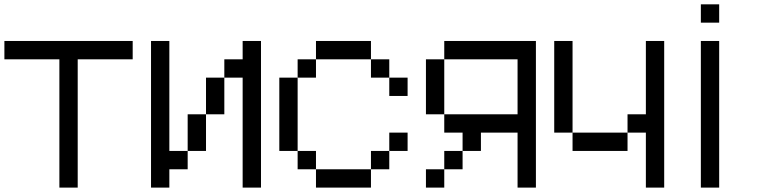

<svg xmlns="http://www.w3.org/2000/svg" viewBox="-20 -853 3457 873"><path d="M333.3 0H250V-583.3H0V-666.7H583.3V-583.3H333.3Z M666.7 0V-666.7H750V-166.7H833.3V-83.3H750V0ZM833.3 -166.7V-333.3H916.7V-166.7ZM916.7 -333.3V-500H1000V-333.3ZM1000 -500V-583.3H1083.3V-666.7H1166.7V0H1083.3V-500Z M1250 -166.7V-500H1333.3V-166.7ZM1416.7 -166.7V-83.3H1333.3V-166.7ZM1416.7 -83.3H1666.7V0H1416.7ZM1416.7 -583.3V-500H1333.3V-583.3ZM1416.7 -666.7H1666.7V-583.3H1416.7ZM1750 -166.7V-83.3H1666.7V-166.7ZM1750 -416.7V-500H1833.3V-416.7ZM1750 -250H1833.3V-166.7H1750ZM1750 -583.3V-500H1666.7V-583.3Z M1916.7 0V-83.3H2000V0ZM1916.7 -333.3V-583.3H2000V-333.3ZM2000 -83.3V-166.7H2083.3V-83.3ZM2000 -333.3H2333.3V-583.3H2000V-666.7H2416.7V0H2333.3V-250H2166.7V-166.7H2083.3V-250H2000Z M2500 -250V-666.7H2583.3V-250ZM2583.3 -166.7V-250H2833.3V-166.7ZM2833.3 -250V-333.3H2916.7V-666.7H3000V0H2916.7V-250Z M3166.7 0V-666.7H3250V0ZM3166.7 -750V-833.3H3250V-750Z"/></svg>

Font: Galmuri11 Regular
Style: Regular
Weight: 400
Designer: Minseo Lee (Quiple)
Version: Version 2.356;hotconv 1.1.0;makeotfexe 2.6.0 DEVELOPMENT